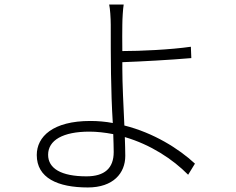

<svg xmlns="http://www.w3.org/2000/svg" viewBox="-20 -793 1040 846"><path d="M519 -519C602 -522 731 -529 823 -537L821 -587C730 -574 599 -568 519 -568C519 -615 518 -656 519 -684C519 -709 522 -756 525 -773H461C465 -757 468 -713 468 -684C468 -540 468 -395 477 -251C445 -257 412 -260 378 -260C213 -260 142 -191 142 -110C142 -9 234 33 367 33C479 33 532 -30 532 -106C532 -129 531 -157 530 -189C643 -156 741 -92 809 -23L839 -72C768 -138 656 -208 528 -240C524 -328 519 -423 519 -491ZM481 -123C481 -52 441 -16 361 -16C249 -16 192 -51 192 -111C192 -175 257 -213 374 -213C407 -213 442 -209 479 -202C480 -170 481 -143 481 -123Z"/></svg>

Font: Spoqa Han Sans Neo Light
Style: Regular
Weight: 300
Designer: [Spoqa Han Sans Neo] Dong-huui Kim  Younghwa Kang  Yujin Lee  [Noto Sans] Ryoko NISHIZUKA  (kana & ideographs); Paul D. 
Foundry: Spoqa (http://www.spoqa-han-sans.com)
Version: Version 1.000